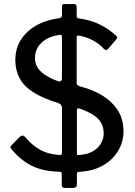

<svg xmlns="http://www.w3.org/2000/svg" viewBox="-20 -834 661 939"><path d="M584 -193Q584 -139 557 -95Q530 -51 482 -24Q434 3 369 6Q361 7 358.5 9.5Q356 12 356 18V68Q356 85 339 85H297Q282 85 282 71V18Q282 11 280 8.5Q278 6 272 6Q191 4 137 -22.5Q83 -49 41 -99Q25 -113 36 -123L77 -165Q84 -171 90 -171Q96 -171 101 -166Q134 -126 173.5 -103Q213 -80 271 -76Q283 -75 283 -85V-307Q283 -315 279 -320.5Q275 -326 265 -330Q187 -354 141 -384Q95 -414 75 -453Q55 -492 55 -541Q55 -595 81 -637.5Q107 -680 155 -708Q203 -736 269 -745Q273 -745 278 -748.5Q283 -752 283 -757V-803Q283 -808 286 -811Q289 -814 292 -814H342Q349 -814 352 -810.5Q355 -807 355 -799V-753Q355 -746 366 -744Q423 -736 466.5 -715Q510 -694 546 -661Q559 -652 548 -641L508 -594Q502 -589 498 -589Q494 -589 486 -597Q467 -619 435.5 -636Q404 -653 366 -660Q360 -661 357.5 -659Q355 -657 355 -652V-427Q355 -418 367 -413L410 -400Q464 -381 503 -351.5Q542 -322 563 -282.5Q584 -243 584 -193ZM283 -654Q283 -666 271 -663Q215 -656 183 -625Q151 -594 151 -550Q151 -527 161.5 -507.5Q172 -488 196.5 -470.5Q221 -453 263 -437Q272 -434 277.5 -437.5Q283 -441 283 -452ZM356 -82Q356 -75 366 -76Q422 -79 454.5 -109Q487 -139 487 -182Q487 -224 460 -252.5Q433 -281 370 -303Q364 -305 360 -303.5Q356 -302 356 -294V-82Z"/></svg>

Font: Libre Franklin Thin Medium
Style: Regular
Weight: 500
Version: Version 3.000